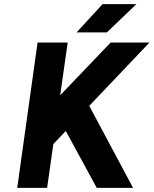

<svg xmlns="http://www.w3.org/2000/svg" viewBox="-20 -905 740 925"><path d="M63 0H207L237 -211L297 -274L446 0H621L410 -395L700 -700H513L270 -446L306 -700H161ZM349 -749H495L637 -885H474Z"/></svg>

Font: Unageo
Style: ExtraBold-Italic
Weight: 800
Designer: Richard Sepsi
Foundry: Richard Sepsi
Version: Version 2.000